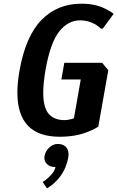

<svg xmlns="http://www.w3.org/2000/svg" viewBox="-20 -730 635 1039"><path d="M74 -229Q74 -283 86 -350Q119 -535 205 -622.5Q291 -710 420 -710Q497 -710 551 -682Q578 -669 595 -655L536 -575H526Q518 -584 498 -597Q458 -620 414 -620Q348 -620 300 -559Q252 -498 226 -350Q214 -278 214 -229Q214 -148 243.5 -114Q273 -80 329 -80Q346 -80 364 -85Q370 -86 380 -90L417 -300H312L328 -390H533L566 -350L512 -45Q490 -30 456 -17Q391 10 303 10Q74 10 74 -229ZM211 255Q230 243 242 231Q276 200 280 174Q252 174 236 159.5Q220 145 220 123L221 114Q226 87 247 68Q268 49 292 49Q320 49 335.5 64Q351 79 351 106Q351 112 349 124Q335 199 284 250Q262 273 234 289Z"/></svg>

Font: Scada
Style: Bold Italic
Weight: 700
Italic angle: -10°
Version: Version 4.000